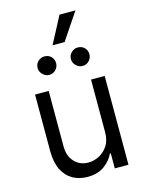

<svg xmlns="http://www.w3.org/2000/svg" viewBox="-141 -1049 862 1139"><g transform="rotate(-15 290.5 -479.5)"><path d="M420.5 -223V-545.5H504.3V0H420.5V-92.3H414.8Q395.6 -50.8 355.1 -21.8Q314.6 7.1 252.8 7.1Q201.7 7.1 161.9 -15.4Q122.2 -38 99.4 -83.6Q76.7 -129.3 76.7 -198.9V-545.5H160.5V-204.5Q160.5 -144.9 194.1 -109.4Q227.6 -73.9 279.8 -73.9Q311.1 -73.9 343.6 -89.8Q376.1 -105.8 398.3 -138.8Q420.5 -171.9 420.5 -223ZM188.9 -636.4Q166.5 -636.4 149.3 -653.6Q132.1 -670.8 132.1 -693.2Q132.1 -717.7 149.3 -733.8Q166.5 -750 188.9 -750Q213.4 -750 229.6 -733.8Q245.7 -717.7 245.7 -693.2Q245.7 -670.8 229.6 -653.6Q213.4 -636.4 188.9 -636.4ZM393.5 -636.4Q371.1 -636.4 353.9 -653.6Q336.6 -670.8 336.6 -693.2Q336.6 -717.7 353.9 -733.8Q371.1 -750 393.5 -750Q418 -750 434.1 -733.8Q450.3 -717.7 450.3 -693.2Q450.3 -670.8 434.1 -653.6Q418 -636.4 393.5 -636.4ZM252.8 -801.1 339.5 -965.9H437.5L326.7 -801.1Z"/></g></svg>

Font: InterMG
Style: Regular
Weight: 400
Designer: Rasmus Andersson
Foundry: rsms
Version: Version 3.019;December 26, 2023;FontCreator 15.0.0.2955 64-b